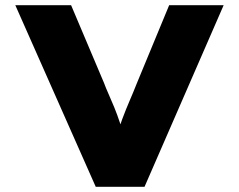

<svg xmlns="http://www.w3.org/2000/svg" viewBox="-20 -720 921 740"><path d="M349 0 39 -700H254L381 -400Q388 -381 398.5 -357.5Q409 -334 420.5 -306Q432 -278 442.5 -246Q453 -214 463 -177H424Q437 -223 451 -260.5Q465 -298 479.5 -331.5Q494 -365 507 -398L632 -700H842L537 0Z"/></svg>

Font: Lexend Peta Black
Style: Regular
Weight: 900
Version: Version 1.007